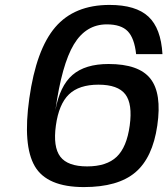

<svg xmlns="http://www.w3.org/2000/svg" viewBox="-20 -740 680 780"><path d="M320 20H322H321ZM320 20H321Q171 20 121.5 -64.5Q72 -149 99 -340Q127 -539 204.5 -629.5Q282 -720 425 -720Q532 -720 583 -672.5Q634 -625 640 -520H533Q526 -585 499 -613Q472 -641 414 -641Q329 -641 280 -559.5Q231 -478 205 -292Q223 -391 274.5 -435.5Q326 -480 421 -480Q544 -480 591 -420.5Q638 -361 619 -230Q600 -99 529.5 -39.5Q459 20 321 20H322ZM454 -103Q495 -142 507 -230Q519 -318 489 -357Q459 -396 380 -396Q301 -396 260 -356.5Q219 -317 207 -230Q195 -143 225 -103.5Q255 -64 334 -64Q413 -64 454 -103Z"/></svg>

Font: Fivo Sans Modern Med
Style: Italic
Weight: 450
Designer: Alexander Slobzheninov
Foundry: Alexander Slobzheninov
Version: 1.0